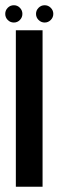

<svg xmlns="http://www.w3.org/2000/svg" viewBox="-36 -713 224 733"><path d="M24.5 0V-597.5H126.5V0ZM134.5 -627Q121 -627 111.2 -636.8Q101.5 -646.5 101.5 -660Q101.5 -673.5 111.2 -683.2Q121 -693 134.5 -693Q148 -693 157.8 -683.2Q167.5 -673.5 167.5 -660Q167.5 -646.5 157.8 -636.8Q148 -627 134.5 -627ZM17 -627Q3 -627 -6.5 -636.8Q-16 -646.5 -16 -660Q-16 -673.5 -6.5 -683.2Q3 -693 17 -693Q30.5 -693 40 -683.2Q49.5 -673.5 49.5 -660Q49.5 -646.5 40 -636.8Q30.5 -627 17 -627Z"/></svg>

Font: Anybody Condensed Medium
Style: Regular
Weight: 500
Width: 3
Designer: Tyler Finck
Foundry: Etcetera Type Company
Version: Version 1.010; ttfautohint (v1.8.3) -l 8 -r 50 -G 200 -x 14 